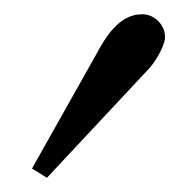

<svg xmlns="http://www.w3.org/2000/svg" viewBox="-20 -119 257 270"><path d="M180 -99C147 -99 128 -66 115 -42L25 118L46 131L190 -23C200 -34 210 -53 212 -64V-68C212 -83 198 -99 180 -99Z"/></svg>

Font: Linux Libertine O
Style: Bold Italic
Weight: 700
Italic angle: -11.5°
Designer: Philipp H. Poll
Foundry: Philipp H. Poll
Version: Version 4.1.0